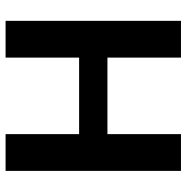

<svg xmlns="http://www.w3.org/2000/svg" viewBox="-10 -674 684 705"><g transform="rotate(90 332.5 -322.0)"><path d="M57 0V-644H192V-374H473V-644H608V0H473V-270H192V0Z"/></g></svg>

Font: Kanit Medium
Style: Regular
Weight: 500
Designer: Katatrad Team
Foundry: CadsonDemak
Version: Version 2.000; ttfautohint (v1.8.3)